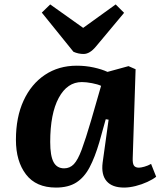

<svg xmlns="http://www.w3.org/2000/svg" viewBox="-20 -834 731 868"><path d="M580 -119Q579 -95 585.5 -85.5Q592 -76 608 -76Q617 -76 633 -80.5Q649 -85 663 -93L686 -35Q671 -23 646 -11.5Q621 0 593 7Q565 14 541 14Q487 14 462 -15Q437 -44 444 -99L471 -293L458 -295L429 -191Q409 -123 385 -77.5Q361 -32 325 -9Q289 14 233 14Q143 14 97.5 -45.5Q52 -105 52 -202Q52 -304 86.5 -379Q121 -454 183 -495.5Q245 -537 327 -537Q367 -537 403.5 -529Q440 -521 466 -509L561 -535L593 -521ZM270 -73Q296 -73 314 -92Q332 -111 349.5 -158Q367 -205 392 -290L437 -446Q422 -453 396 -458Q370 -463 350 -463Q284 -463 245.5 -391.5Q207 -320 207 -192Q207 -130 222 -101.5Q237 -73 270 -73ZM169 -777 207 -814 356 -708 503 -814 541 -776 414 -624Q386 -590 358 -590Q346 -590 334.5 -592.5Q323 -595 312 -600Z"/></svg>

Font: Literata 7pt
Style: Bold Italic
Weight: 700
Italic angle: -2°
Designer: Latin by Veronika Burian and Jose Scaglione. Greek by Irene Vlachou. Cyrillic by Vera Evstafieva
Foundry: TypeTogether
Version: Version 3.002